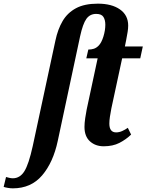

<svg xmlns="http://www.w3.org/2000/svg" viewBox="-142 -790 801 1050"><path d="M-72 240Q-84 240 -99 237.5Q-114 235 -122 232L-109 178Q-102 180 -91.5 182.5Q-81 185 -72 185Q-33 185 -9 147Q15 109 37 9L161 -568Q174 -630 200.5 -675Q227 -720 273.5 -745Q320 -770 393 -770Q469 -770 514 -738.5Q559 -707 559 -650Q559 -634 556 -615.5Q553 -597 548 -571L541 -536H639L625 -471H526L467 -197Q462 -172 459 -151Q456 -130 456 -114Q456 -66 493 -66Q510 -66 526.5 -73.5Q543 -81 557 -91L575 -54Q547 -27 511 -8.5Q475 10 425 10Q380 10 350 -17Q320 -44 320 -96Q320 -117 324 -144Q328 -171 332 -191L392 -471H330L341 -519Q358 -519 371.5 -523.5Q385 -528 397 -540Q413 -556 423.5 -590Q434 -624 434 -655Q434 -681 423.5 -697.5Q413 -714 384 -714Q350 -714 330.5 -687Q311 -660 296 -591L174 -20Q149 98 88.5 169Q28 240 -72 240Z"/></svg>

Font: Noto Serif ExtraCondensed
Style: Bold Italic
Weight: 700
Width: 2
Italic angle: -12°
Designer: Monotype Design Team
Foundry: Monotype Imaging Inc.
Version: Version 2.013; ttfautohint (v1.8.4.7-5d5b)